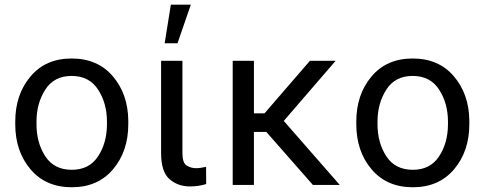

<svg xmlns="http://www.w3.org/2000/svg" viewBox="-20 -787 2061 817"><path d="M44.9 -269.5Q44.9 -384.3 109.4 -461.2Q173.8 -538.1 284.7 -538.1Q395.5 -538.1 460 -462.6Q524.4 -387.2 525.9 -274.4V-258.3Q525.9 -143.6 461.2 -66.9Q396.5 9.8 285.6 9.8Q174.3 9.8 109.6 -66.9Q44.9 -143.6 44.9 -258.3ZM135.3 -258.3Q135.3 -179.7 172.6 -122.1Q210 -64.5 285.6 -64.5Q359.4 -64.5 397 -121.3Q434.6 -178.2 435.1 -256.8V-269.5Q435.1 -347.2 397.5 -405.5Q359.9 -463.9 284.7 -463.9Q210 -463.9 172.6 -405.5Q135.3 -347.2 135.3 -269.5Z M665.5 -528.3H756.3V-134.8Q756.3 -94.2 774.2 -82.8Q792 -71.3 814.5 -71.3Q831.5 -71.3 856.9 -77.1L857.4 -3.9Q825.2 6.3 787.6 6.3Q737.3 6.3 701.4 -24.7Q665.5 -55.7 665.5 -135.3ZM680.7 -603 707 -767.1H792L735.4 -603Z M1311.5 0 1113.3 -225.6H1060.5V0H970.2V-528.3H1060.5V-304.7H1105.5L1298.8 -528.3H1408.2L1187.5 -272.5L1425.8 0Z M1496.1 -269.5Q1496.1 -384.3 1560.5 -461.2Q1625 -538.1 1735.8 -538.1Q1846.7 -538.1 1911.1 -462.6Q1975.6 -387.2 1977.1 -274.4V-258.3Q1977.1 -143.6 1912.4 -66.9Q1847.7 9.8 1736.8 9.8Q1625.5 9.8 1560.8 -66.9Q1496.1 -143.6 1496.1 -258.3ZM1586.4 -258.3Q1586.4 -179.7 1623.8 -122.1Q1661.1 -64.5 1736.8 -64.5Q1810.5 -64.5 1848.1 -121.3Q1885.7 -178.2 1886.2 -256.8V-269.5Q1886.2 -347.2 1848.6 -405.5Q1811 -463.9 1735.8 -463.9Q1661.1 -463.9 1623.8 -405.5Q1586.4 -347.2 1586.4 -269.5Z"/></svg>

Font: Roboto21382017
Style: Regular
Weight: 400
Designer: Christian Robertson
Foundry: Google
Version: Version 2.138; 2017